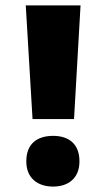

<svg xmlns="http://www.w3.org/2000/svg" viewBox="-20 -676 392 708"><path d="M253 -237 277 -656H75L100 -237ZM77 -81C77 -18 120 12 176 12C231 12 273 -18 273 -81C273 -147 232 -175 176 -175C118 -175 77 -147 77 -81Z"/></svg>

Font: Noto Sans Telugu SemiCondensed Black
Style: Regular
Weight: 900
Width: 4
Designer: Jelle Bosma - Monotype Design Team
Foundry: Monotype Imaging Inc.
Version: Version 2.005